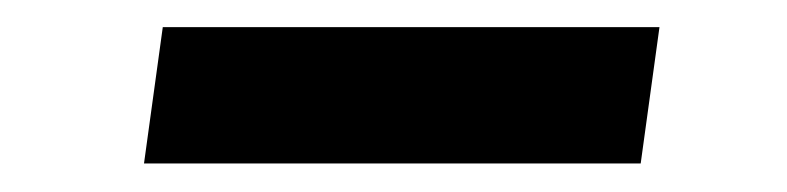

<svg xmlns="http://www.w3.org/2000/svg" viewBox="-20 -388 566 138"><path d="M454 -368.5 440.5 -270.5H83.5L97 -368.5Z"/></svg>

Font: Merriweather 24pt SemiCondensed Black
Style: Italic
Weight: 900
Width: 4
Italic angle: -7.8°
Designer: Eben Sorkin
Foundry: Eben Sorkin
Version: Version 2.101